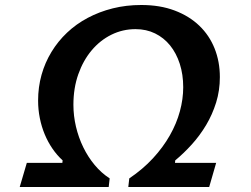

<svg xmlns="http://www.w3.org/2000/svg" viewBox="-20 -745 1002 765"><path d="M491.2 0 495.1 -34.2Q549.3 -70.8 589.6 -114.5Q629.9 -158.2 656.7 -205.6Q683.6 -252.9 696.8 -301.8Q710 -350.6 710 -397.5Q710 -448.2 696.3 -490.7Q682.6 -533.2 657.7 -564Q632.8 -594.7 597.9 -611.8Q563 -628.9 520 -628.9Q468.8 -628.9 423.8 -606.7Q378.9 -584.5 345.2 -544.4Q311.5 -504.4 292 -449.2Q272.5 -394 272.5 -327.6Q272.5 -283.7 282.7 -240.2Q293 -196.8 311.8 -158.2Q330.6 -119.6 357.2 -87.6Q383.8 -55.7 417 -34.2L413.1 0H58.6L86.9 -96.2H228.5L229.5 -106Q207 -126.5 189 -152.8Q170.9 -179.2 158.2 -209.7Q145.5 -240.2 138.7 -274.2Q131.8 -308.1 131.8 -344.2Q131.8 -397.9 145.5 -446.8Q159.2 -495.6 185.1 -538.1Q210.9 -580.6 247.3 -615Q283.7 -649.4 329.6 -673.8Q375.5 -698.2 429.2 -711.7Q482.9 -725.1 543 -725.1Q617.7 -725.1 675.8 -703.1Q733.9 -681.2 773.9 -642.8Q814 -604.5 835 -552Q856 -499.5 856 -438Q856 -384.3 841.1 -336.4Q826.2 -288.6 801.3 -246.8Q776.4 -205.1 744.4 -169.7Q712.4 -134.3 678.2 -106L677.2 -96.2H841.3L813.5 0Z"/></svg>

Font: Proza Libre
Style: SemiBold Italic
Weight: 600
Designer: Jasper de Waard
Foundry: Jasper de Waard
Version: Version 1.000; ttfautohint (v1.4.1.8-43bc)